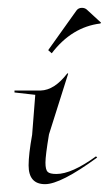

<svg xmlns="http://www.w3.org/2000/svg" viewBox="-20 -466 278 490"><path d="M103 -338 175 -439Q180 -446 189 -446Q196 -446 201 -442L238 -408L236 -406Q163 -397 112 -330ZM62 -122 70 -224 17 -230V-235H84Q119 -236 152 -279L154 -278L105 -123Q96 -69 96 -51Q96 -33 101.5 -27.5Q107 -22 124 -22Q163 -22 225 -67L228 -64Q135 4 95 4Q53 4 53 -44Q53 -72 62 -122Z"/></svg>

Font: Kleymissky
Style: Regular
Weight: 500
Italic angle: -8°
Designer: gluk
Foundry: gluk
Version: Version 0.283